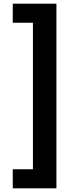

<svg xmlns="http://www.w3.org/2000/svg" viewBox="-20 -852 430 1038"><path d="M49 63H158V-729H49V-832H285V166H49Z"/></svg>

Font: Noto Sans Devanagari UI
Style: Bold
Weight: 700
Designer: Jelle Bosma - Monotype Design Team
Foundry: Monotype Imaging Inc.
Version: Version 2.004; ttfautohint (v1.8.4.7-5d5b)